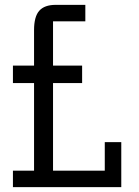

<svg xmlns="http://www.w3.org/2000/svg" viewBox="-20 -770 571 790"><path d="M33.2 0V-67.9H120.1V-428.2H33.2V-500H120.1V-646Q120.1 -701.7 141.6 -725.8Q163.1 -750 209 -750H331.1V-682.1H198.2V-500H317.9V-428.2H198.2V-67.9H411.1V-185.1H479V0Z"/></svg>

Font: Kelly Slab
Style: Regular
Weight: 400
Designer: Denis Masharov
Foundry: Denis Masharov
Version: Version 1.001